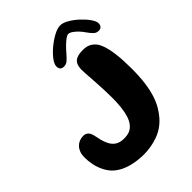

<svg xmlns="http://www.w3.org/2000/svg" viewBox="-239 -922 1075 1075"><g transform="rotate(-45 298.5 -384.5)"><path d="M258.5 37Q219 37 182.8 30Q146.5 23 116.8 8.8Q87 -5.5 65.5 -27Q46 -48 33.5 -74.5Q21 -101 15.2 -130Q9.5 -159 9.5 -187.5Q9.5 -209 15.8 -225.8Q22 -242.5 33 -254Q44 -265.5 58.5 -271.5Q73 -277.5 89.5 -277.5Q106 -277.5 117.5 -268.2Q129 -259 134.5 -236.5Q139 -213 144.2 -193Q149.5 -173 157.5 -156Q170 -129.5 190.5 -117Q211 -104.5 240.5 -104.5Q269 -104.5 286.2 -112Q303.5 -119.5 317 -135.5Q331.5 -153 340 -179.2Q348.5 -205.5 352.2 -239Q356 -272.5 356 -312Q356 -342 354.8 -371Q353.5 -400 352 -426.2Q350.5 -452.5 349 -475.2Q347.5 -498 346.2 -515.5Q345 -533 345 -544.5Q345 -567.5 351.8 -584.2Q358.5 -601 376.8 -610Q395 -619 430.5 -619Q458.5 -619 478.5 -607.8Q498.5 -596.5 512 -576Q519 -564 524.8 -548.2Q530.5 -532.5 535 -512.2Q539.5 -492 542.5 -467.5Q545.5 -443 547 -414.2Q548.5 -385.5 548.5 -352.5Q548.5 -287.5 541.8 -238.8Q535 -190 523 -154Q511 -118 495 -91.8Q479 -65.5 461 -45Q421 -0.5 367.2 18.2Q313.5 37 258.5 37ZM288.5 -627.5Q258.5 -627.5 258.5 -658.5Q258.5 -676 277 -700.8Q295.5 -725.5 324.2 -749.5Q353 -773.5 383.2 -789.8Q413.5 -806 436 -806Q457.5 -806 485 -790Q512.5 -774 538 -750.2Q563.5 -726.5 580.2 -702.5Q597 -678.5 597 -662Q597 -648 589.2 -639.8Q581.5 -631.5 568.5 -631.5Q550 -631.5 537.5 -643.5Q525 -655.5 509.5 -678Q499.5 -693 485.8 -707.2Q472 -721.5 458.2 -730.8Q444.5 -740 434 -740Q424.5 -740 409.8 -729Q395 -718 379.2 -702.2Q363.5 -686.5 350 -670.5Q332 -649.5 319 -638.5Q306 -627.5 288.5 -627.5Z"/></g></svg>

Font: Gluten Medium
Style: Regular
Weight: 500
Designer: Tyler Finck
Foundry: Etcetera Type Company
Version: Version 1.300